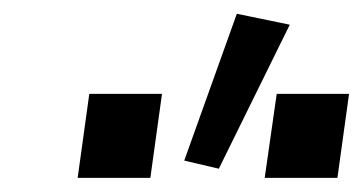

<svg xmlns="http://www.w3.org/2000/svg" viewBox="-20 -830 514 272"><path d="M106.5 -697H209.5L193 -578H90ZM372 -697H474.5L458 -578H355ZM241 -602.5 315.5 -810.5 390.5 -795 290 -591Z"/></svg>

Font: HK Grotesk Medium
Style: Italic
Weight: 500
Italic angle: -8°
Designer: Alfredo Marco Pradil
Foundry: Hanken Design Co.
Version: Version 3.004